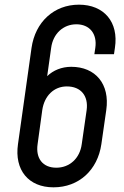

<svg xmlns="http://www.w3.org/2000/svg" viewBox="-20 -786 530 822"><path d="M318 -766C211 -766 131 -692 115 -581L57 -169C41 -58 102 16 209 16C318 16 398 -58 414 -169L435 -315C451 -426 389 -500 285 -500C244 -500 208 -485 182 -460L199 -581C207 -642 251 -682 307 -682C363 -682 397 -642 388 -581L384 -554H468L472 -581C489 -692 425 -766 318 -766ZM266 -416C327 -416 359 -375 351 -315L330 -169C322 -108 278 -68 221 -68C163 -68 132 -108 141 -169L161 -315C170 -376 211 -416 266 -416Z"/></svg>

Font: Mohave
Style: Italic
Weight: 400
Italic angle: -8°
Designer: Gumpita Rahayu
Foundry: Tokotype
Version: Version 2.002;PS 002.002;hotconv 1.0.88;makeotf.lib2.5.64775